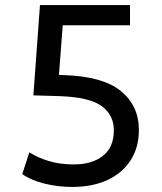

<svg xmlns="http://www.w3.org/2000/svg" viewBox="-20 -730 640 759"><path d="M265 9Q208 9 154.5 -4.5Q101 -18 68 -42L96 -128Q128 -107 172.5 -93.5Q217 -80 272 -80Q344 -80 387 -114Q430 -148 430 -215Q430 -276 381.5 -311Q333 -346 215 -350L112 -353L138 -710H494V-630H228L213 -434L234 -433Q387 -428 458 -370Q529 -312 529 -216Q529 -147 496.5 -96.5Q464 -46 405 -18.5Q346 9 265 9Z"/></svg>

Font: Livvic Medium
Style: Regular
Weight: 500
Designer: Jacques Le Bailly, Baron von Fonthausen
Version: Version 1.001; ttfautohint (v1.8.2)